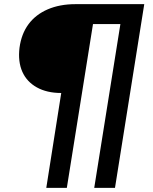

<svg xmlns="http://www.w3.org/2000/svg" viewBox="-20 -725 736 925"><path d="M203 180 275 -277Q206 -277 157.5 -304Q109 -331 87.5 -379.5Q66 -428 74 -495Q83 -562 117.5 -608.5Q152 -655 210 -680Q268 -705 344 -705H675L534 180H434L560 -609H428L302 180Z"/></svg>

Font: Nunito Sans 10pt SemiExpanded
Style: Bold Italic
Weight: 700
Width: 6
Italic angle: -9°
Designer: Vernon Adams
Foundry: Vernon Adams
Version: Version 3.101;gftools[0.9.27]